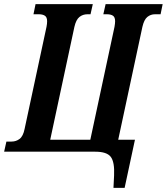

<svg xmlns="http://www.w3.org/2000/svg" viewBox="-58 -734 807 929"><path d="M491 175 494 115Q497 50 478 25Q459 0 403 0H-38L-27 -49H-2Q20 -49 37 -62Q54 -75 61 -110L167 -604Q170 -619 170 -631Q170 -651 159 -658Q148 -665 130 -665H104L114 -714H391L380 -665H365Q343 -665 326.5 -652Q310 -639 302 -604L185 -58H379L496 -604Q499 -621 499 -631Q499 -651 488.5 -658Q478 -665 459 -665H442L453 -714H729L719 -665H692Q671 -665 655 -652Q639 -639 631 -604L514 -58H595L545 175Z"/></svg>

Font: Noto Serif ExtraCondensed
Style: Bold Italic
Weight: 700
Width: 2
Italic angle: -12°
Designer: Monotype Design Team
Foundry: Monotype Imaging Inc.
Version: Version 2.013; ttfautohint (v1.8.4.7-5d5b)